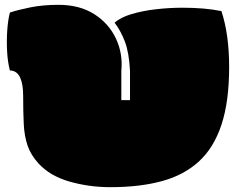

<svg xmlns="http://www.w3.org/2000/svg" viewBox="-20 -743 980 796"><path d="M438 33Q350 33 269 10Q188 -13 140 -65Q108 -100 94.5 -139Q81 -178 78.5 -228.5Q76 -279 76 -346Q76 -395 63 -422.5Q50 -450 21 -451Q12 -485 9.5 -529Q7 -573 10 -616.5Q13 -660 21 -691Q54 -702 106 -712.5Q158 -723 222 -723Q310 -723 370.5 -684.5Q431 -646 460.5 -583.5Q490 -521 483 -449V-328H519V-449Q515 -525 498 -570Q481 -615 455 -649Q480 -671 525 -684.5Q570 -698 625.5 -704.5Q681 -711 737 -711Q830 -711 898 -697Q930 -600 930 -465Q930 -323 898.5 -227Q867 -131 805 -74Q743 -17 651 8Q559 33 438 33Z"/></svg>

Font: Oi
Style: Regular
Weight: 400
Designer: Kostas Bartsokas, Mohamad Dakak
Foundry: Foundry5
Version: Version 4.000